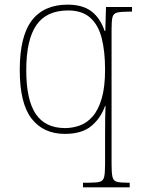

<svg xmlns="http://www.w3.org/2000/svg" viewBox="-20 -566 612 826"><path d="M337 240V220H365Q395 220 409.5 216Q424 212 428 195.5Q432 179 432 142V31Q432 -19 432.5 -58Q433 -97 434 -110H432Q413 -57 372.5 -23.5Q332 10 259 10Q167 10 116 -55.5Q65 -121 65 -265Q65 -410 117 -478Q169 -546 271 -546Q335 -546 373 -517.5Q411 -489 430 -433H433L436 -536H548V-516H537Q500 -516 484 -512Q468 -508 464 -492.5Q460 -477 460 -442V142Q460 179 464 195.5Q468 212 482.5 216Q497 220 527 220H538V240ZM260 -15Q292 -15 323 -26Q354 -37 378.5 -65Q403 -93 417.5 -142Q432 -191 432 -267Q432 -345 417.5 -402Q403 -459 368 -490Q333 -521 273 -521Q180 -521 136.5 -458Q93 -395 93 -264Q93 -136 134 -75.5Q175 -15 260 -15Z"/></svg>

Font: Noto Serif Tamil Thin
Style: Italic
Weight: 100
Italic angle: -12°
Designer: Indian Type Foundry, Tom Grace, and the Monotype Design Team
Foundry: Monotype Imaging Inc.
Version: Version 2.003; ttfautohint (v1.8.4.7-5d5b)